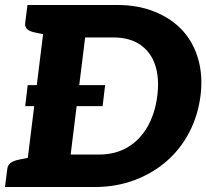

<svg xmlns="http://www.w3.org/2000/svg" viewBox="-32 -749 827 769"><path d="M69 -324 79 -408H389L379 -324ZM65 0 155 -729H438Q522 -729 589 -701.5Q656 -674 700 -626Q744 -577 762.5 -510Q781 -443 771 -365Q761 -286 726 -219Q691 -152 636 -104Q580 -55 506.5 -27.5Q433 0 348 0ZM251 -130H364Q430 -130 479 -159Q528 -188 558.5 -241Q589 -294 598 -365Q607 -436 589.5 -488.5Q572 -541 529.5 -570Q487 -599 422 -599H309ZM-12 0 -3 -71Q-1 -88 10.5 -96.5Q22 -105 41 -109L86 -118L85 0ZM175 -729 146 -611 103 -620Q86 -624 76.5 -632.5Q67 -641 69 -658L78 -729Z"/></svg>

Font: Aleo Black
Style: Italic
Weight: 900
Italic angle: -7°
Designer: Alessio Laiso
Foundry: Alessio Laiso
Version: Version 2.001;gftools[0.9.29]